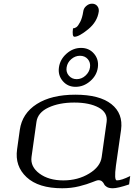

<svg xmlns="http://www.w3.org/2000/svg" viewBox="-20 -1006 716 1026"><path d="M523.4 -167 549.8 -354.5Q556.6 -404.3 507.3 -431.2Q458 -458 377 -458Q295.9 -458 238.8 -431.2Q181.6 -404.3 174.8 -354.5L148.4 -167Q141.6 -115.2 190.9 -78.6Q240.2 -42 318.4 -42Q396.5 -42 456.5 -78.6Q516.6 -115.2 523.4 -167ZM599.6 -121.1Q588.9 -42 604.5 -42Q628.9 -42 675.8 -65.4L669.9 -20.5Q609.4 0 583 0Q562.5 0 551.3 -6.8Q540 -13.7 536.6 -21.5Q533.2 -29.3 525.9 -36.1Q518.6 -43 505.9 -43Q498 -43 472.2 -32.2Q446.3 -21.5 403.8 -10.7Q361.3 0 312.5 0Q185.5 0 122.1 -59.1Q58.6 -118.2 71.3 -208L85.9 -312.5Q98.6 -400.4 176.8 -450.2Q254.9 -500 382.8 -500Q511.7 -500 575.2 -449.7Q638.7 -399.4 627 -312.5ZM335.9 -645.5Q332 -620.1 348.1 -601.6Q364.3 -583 389.6 -583Q416 -583 436.5 -601.6Q457 -620.1 460.9 -645.5Q464.8 -671.9 449.2 -689.9Q433.6 -708 407.2 -708Q381.8 -708 360.8 -689.9Q339.8 -671.9 335.9 -645.5ZM294.9 -645.5Q300.8 -688.5 335.4 -719.2Q370.1 -750 413.1 -750Q456.1 -750 482.4 -719.2Q508.8 -688.5 502.9 -645.5Q497.1 -602.5 461.9 -572.3Q426.8 -542 383.8 -542Q341.8 -542 315.4 -572.8Q289.1 -603.5 294.9 -645.5ZM507.8 -944.3Q500 -889.6 451.2 -849.6Q402.3 -809.6 377.9 -809.6Q364.3 -809.6 370.1 -854.5Q378.9 -854.5 388.2 -860.8Q397.5 -867.2 408.7 -889.2Q419.9 -911.1 424.8 -944.3Q426.8 -961.9 440.9 -974.1Q455.1 -986.3 471.7 -986.3Q489.3 -986.3 499.5 -974.1Q509.8 -961.9 507.8 -944.3Z"/></svg>

Font: okolaks
Style: RegularItalic
Weight: 500
Italic angle: -8°
Version: Version 000.6.0